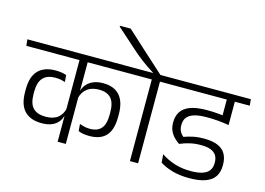

<svg xmlns="http://www.w3.org/2000/svg" viewBox="-131 -1104 1832 1329"><g transform="rotate(15 785.0 -439.5)"><path d="M-13.5 -585H806L801.5 -630.5H-18.5ZM60.5 -275.5Q60.5 -183.5 103.2 -139.2Q146 -95 226.5 -95Q267.5 -95 296.2 -106.5Q325 -118 342.2 -138.2Q359.5 -158.5 366.5 -183.5H373L370 -242.5Q360 -195.5 328.2 -170.5Q296.5 -145.5 241.5 -145.5Q181.5 -145.5 151.2 -176.2Q121 -207 121 -277.5V-292.5Q121 -361 150.8 -392.5Q180.5 -424 237.5 -424Q257 -424 274.2 -421Q291.5 -418 309 -412L305 -461Q287.5 -467.5 268 -470.2Q248.5 -473 226 -473Q146 -473 103.2 -428.8Q60.5 -384.5 60.5 -294ZM727.5 -292Q727.5 -381.5 687.2 -427.2Q647 -473 567.5 -473Q528.5 -473 500 -461.2Q471.5 -449.5 453.2 -429.5Q435 -409.5 427.5 -384H421L424 -327Q436 -373.5 468 -398Q500 -422.5 552.5 -422.5Q610.5 -422.5 638.8 -390.5Q667 -358.5 667 -290V-275.5Q667 -206 640.2 -175Q613.5 -144 560 -144Q539.5 -144 520.8 -148Q502 -152 485 -159L489 -109Q505 -101.5 525.5 -98.2Q546 -95 569 -95Q648 -95 687.8 -138.5Q727.5 -182 727.5 -274.5ZM426 -600.5H367.5V0H426Z M944 0V-600.5H885.5V0ZM1061 -585 1056.5 -630.5H768L773.5 -585ZM576.5 -887V-880.5L705 -766Q728 -745 749.2 -727.2Q770.5 -709.5 791.5 -693.5Q812.5 -677.5 835 -662.2Q857.5 -647 882.5 -631.5V-620H938.5V-627.5Q922 -642.5 893.5 -668.2Q865 -694 830.8 -725Q796.5 -756 762.2 -787.5Q728 -819 699.2 -845.2Q670.5 -871.5 653 -887Z M1365.5 -585H1578.5L1574 -630.5H1361ZM1480 -600.5H1424V-481H1480ZM1587.5 -585 1583 -630.5H1025.5L1030 -585ZM1423 -601.5V-435.5Q1427 -433.5 1434.8 -431.2Q1442.5 -429 1451.5 -426.5Q1460.5 -424 1468.5 -422Q1476.5 -420 1480.5 -418.5V-601.5ZM1095.5 -105.5 1100.5 -46.5Q1138 -22 1190.5 -7Q1243 8 1310.5 8Q1382 8 1427.2 -8.5Q1472.5 -25 1493.5 -57.2Q1514.5 -89.5 1514.5 -137V-143.5Q1514.5 -186.5 1497.2 -218Q1480 -249.5 1441.8 -266.5Q1403.5 -283.5 1341 -283.5Q1299 -283.5 1264.2 -276.2Q1229.5 -269 1199.5 -257.5Q1182.5 -271.5 1173.5 -289.5Q1164.5 -307.5 1164.5 -331.5V-334.5Q1164.5 -366 1180 -387.2Q1195.5 -408.5 1230.5 -419.8Q1265.5 -431 1323 -431Q1363 -431 1401.8 -427.8Q1440.5 -424.5 1480.5 -417.5V-463Q1438 -471 1397.2 -475Q1356.5 -479 1311 -479Q1236 -479 1190.8 -462Q1145.5 -445 1125.2 -413.2Q1105 -381.5 1105 -337V-333Q1105 -292.5 1125 -260.2Q1145 -228 1183 -203Q1218.5 -218 1254.2 -226.2Q1290 -234.5 1332.5 -234.5Q1378 -234.5 1404.8 -223.2Q1431.5 -212 1443.5 -191.8Q1455.5 -171.5 1455.5 -143V-138Q1455.5 -106 1439.8 -84.5Q1424 -63 1391.2 -52.5Q1358.5 -42 1306.5 -42Q1245 -42 1192.8 -58.8Q1140.5 -75.5 1095.5 -105.5Z"/></g></svg>

Font: Anek Devanagari Light
Style: Regular
Weight: 300
Designer: Kailash Malviya (Devanagari) & Yesha Goshar (Latin)
Foundry: Ek Type
Version: Version 1.003